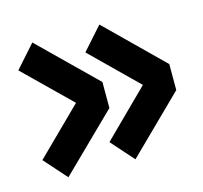

<svg xmlns="http://www.w3.org/2000/svg" viewBox="-69 -572 588 556"><g transform="rotate(-15 225.0 -294.0)"><path d="M272.5 -91.5 212.5 -159 349 -294 212.5 -428 272.5 -495.5 438.5 -332.5V-254.5ZM71.5 -91.5 11.5 -159 148.5 -294 11.5 -428 71.5 -495.5 238 -332.5V-254.5Z"/></g></svg>

Font: Trispace Condensed
Style: Bold
Weight: 700
Width: 3
Designer: Tyler Finck
Foundry: Etcetera Type Company
Version: Version 1.210; ttfautohint (v1.8.3)